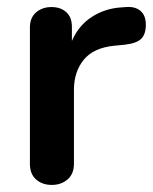

<svg xmlns="http://www.w3.org/2000/svg" viewBox="-20 -519 434 545"><path d="M334 -392.1 304.2 -389.2Q245.1 -383.3 217.5 -349.1Q189.9 -314.9 189.9 -264.2V-54.2Q189.9 -25.4 171.9 -9.8Q153.8 5.9 127 5.9Q100.1 5.9 82.5 -9.5Q64.9 -24.9 64.9 -54.2V-440.9Q64.9 -468.8 82.5 -483.9Q100.1 -499 126 -499Q151.9 -499 168 -484.6Q184.1 -470.2 184.1 -442.9V-402.8Q203.1 -446.8 240.5 -470.9Q277.8 -495.1 324.2 -498L337.9 -499Q363.8 -501 378.9 -488Q394 -475.1 394 -448.7Q394 -422.4 381.1 -409.2Q368.2 -396 334 -392.1Z"/></svg>

Font: Nunito-Bold
Style: Bold
Weight: 700
Designer: Vernon Adams
Foundry: newtypography
Version: Version 3.000